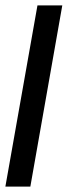

<svg xmlns="http://www.w3.org/2000/svg" viewBox="-59 -695 252 715"><path d="M-39 0 80.5 -675H173L54 0Z"/></svg>

Font: Anybody UltraCondensed Medium
Style: Italic
Weight: 500
Width: 1
Italic angle: -10°
Designer: Tyler Finck
Foundry: Etcetera Type Company
Version: Version 1.010; ttfautohint (v1.8.3) -l 8 -r 50 -G 200 -x 14 